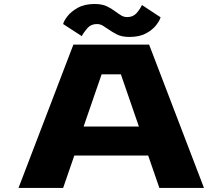

<svg xmlns="http://www.w3.org/2000/svg" viewBox="-20 -918 1090 938"><path d="M976.5 0H758.5L704 -158H343L288.5 0H70.5L338.5 -700H708.5ZM476.5 -555 388.5 -300H658.5L570.5 -555ZM612.5 -737.5Q575 -737.5 551.2 -749.8Q527.5 -762 508.5 -775.5Q494.5 -785.5 481.8 -793Q469 -800.5 453 -800.5Q424.5 -800.5 407 -780.5Q389.5 -760.5 379.5 -741.5L288.5 -800.5Q291.5 -815 309.2 -838.2Q327 -861.5 360.2 -880Q393.5 -898.5 442 -898.5Q479 -898.5 503 -886.8Q527 -875 545 -861Q559.5 -850 572.8 -842.2Q586 -834.5 601.5 -834.5Q630.5 -834.5 647.8 -854.5Q665 -874.5 673.5 -893.5L764.5 -833.5Q760.5 -818 743 -795.2Q725.5 -772.5 693.5 -755Q661.5 -737.5 612.5 -737.5Z"/></svg>

Font: Trispace Expanded ExtraBold
Style: Regular
Weight: 800
Width: 7
Designer: Tyler Finck
Foundry: Etcetera Type Company
Version: Version 1.210; ttfautohint (v1.8.3)